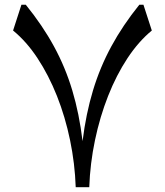

<svg xmlns="http://www.w3.org/2000/svg" viewBox="-20 -776 684 796"><path d="M350.1 0H293.9Q290.5 -98.1 270.5 -194.8Q250.5 -291.5 216.1 -378.2Q181.6 -464.8 135.5 -534.7Q89.4 -604.5 34.2 -649.4L68.8 -756.3H86.9Q156.2 -670.9 203.6 -584Q251 -497.1 279.8 -400.9Q308.6 -304.7 322.3 -190.9Q336.4 -304.7 365.5 -400.9Q394.5 -497.1 441.7 -584Q488.8 -670.9 557.6 -756.3H574.7L609.4 -649.4Q554.7 -604.5 508.5 -534.7Q462.4 -464.8 428.2 -378.2Q394 -291.5 373.8 -194.8Q353.5 -98.1 350.1 0Z"/></svg>

Font: Pinar-DS1-FD Medium
Style: Regular
Weight: 500
Designer: Amin Abedi
Version: Version 3.000